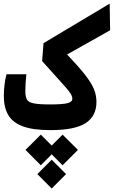

<svg xmlns="http://www.w3.org/2000/svg" viewBox="-20 -725 638 1077"><path d="M262.2 4.9Q164.6 4.9 107.4 -16.6Q50.3 -38.1 25.9 -80.6Q1.5 -123 1.5 -185.5Q1.5 -217.3 5.4 -250Q9.3 -282.7 16.6 -308.6H127.9Q125 -283.2 123.5 -256.8Q122.1 -230.5 122.1 -215.3Q122.1 -184.6 130.4 -168Q138.7 -151.4 168.5 -145.3Q198.2 -139.2 262.2 -139.2Q330.6 -139.2 358.2 -146.2Q385.7 -153.3 385.7 -170.9Q385.7 -183.1 377.4 -197.3Q369.1 -211.4 350.1 -233.4Q331.1 -255.4 298.3 -291.3Q265.6 -327.1 216.3 -382.3L224.1 -482.9L595.2 -704.6L597.7 -555.2L356.4 -419.4Q420.9 -351.6 456.5 -306.2Q492.2 -260.7 506.6 -225.8Q521 -190.9 521 -153.3Q521 -73.7 460.4 -34.4Q399.9 4.9 262.2 4.9ZM331.1 30.3 417 115.7 331.1 202.1 270 140.6 209 202.1 123 115.7 209 30.3 270 91.3ZM270 170.9 350.6 251.5 270 332.5 189.5 251.5Z"/></svg>

Font: Cascadia Code NF
Style: Bold
Weight: 700
Monospace: yes
Designer: Aaron Bell
Foundry: Saja Typeworks
Version: Version 2404.023; ttfautohint (v1.8.4)